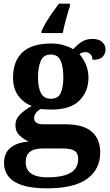

<svg xmlns="http://www.w3.org/2000/svg" viewBox="-20 -786 600 1046"><path d="M236 240Q118 240 60 204.5Q2 169 2 101Q2 48 37 19Q72 -10 137 -15Q110 -26 87 -47.5Q64 -69 64 -104Q64 -137 89 -162Q114 -187 153 -209Q109 -225 80 -264Q51 -303 51 -364Q51 -452 102 -500.5Q153 -549 260 -549Q295 -549 326 -540Q357 -531 379 -518Q405 -547 429 -560.5Q453 -574 483 -574Q519 -574 537 -557Q555 -540 555 -517Q555 -495 540 -477.5Q525 -460 484 -460Q484 -480 472 -491Q460 -502 446 -502Q426 -502 413 -491Q433 -469 447.5 -435Q462 -401 462 -364Q462 -288 413 -238.5Q364 -189 260 -189Q249 -189 230 -190Q211 -191 202 -192Q188 -186 177 -172.5Q166 -159 166 -141Q166 -125 179 -117Q192 -109 213 -109H334Q434 -109 480 -68.5Q526 -28 526 44Q526 136 455 188Q384 240 236 240ZM238 180Q297 180 334 168.5Q371 157 388.5 135Q406 113 406 80Q406 48 386 35.5Q366 23 325 23H209Q189 23 168.5 28.5Q148 34 134 50Q120 66 120 99Q120 126 133.5 144Q147 162 173.5 171Q200 180 238 180ZM257 -248Q297 -248 311 -279.5Q325 -311 325 -365Q325 -421 310.5 -455Q296 -489 256 -489Q217 -489 202 -454Q187 -419 187 -364Q187 -312 202.5 -280Q218 -248 257 -248ZM206 -616Q215 -637 231 -664Q247 -691 266 -718Q285 -745 301 -766H361V-753Q351 -723 339.5 -681Q328 -639 322 -606H206Z"/></svg>

Font: Noto Naskh Arabic
Style: Bold
Weight: 700
Designer: Monotype Design Team, David Williams, Mohamad Dakak and Nizar Qandah
Foundry: Monotype Imaging Inc.
Version: Version 2.016